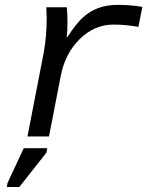

<svg xmlns="http://www.w3.org/2000/svg" viewBox="-20 -558 640 785"><path d="M545.9 -448.2Q493.7 -457.5 444.3 -457.5Q366.2 -457.5 306.2 -398.4Q246.1 -339.4 228.5 -248L180.2 0H92.3L158.7 -342.3Q170.9 -408.7 170.9 -483.4L169.4 -528.3H252.9Q255.9 -503.9 255.9 -465.8Q255.9 -433.6 252.9 -406.2H255.4Q291 -461.4 319.1 -486.8Q347.2 -512.2 381.8 -525.1Q416.5 -538.1 462.9 -538.1Q514.6 -538.1 562 -529.8ZM7.8 206.5 10.7 190.4 77.1 47.9H173.3L169.9 65.9L59.1 206.5Z"/></svg>

Font: Cousine
Style: Italic
Weight: 400
Italic angle: -12°
Monospace: yes
Designer: Steve Matteson
Foundry: Monotype Imaging Inc.
Version: Version 1.21